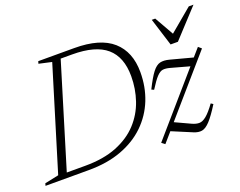

<svg xmlns="http://www.w3.org/2000/svg" viewBox="-131 -868 1342 1075"><g transform="rotate(-20 540.0 -330.0)"><path d="M249.5 -639 173.5 -656 177.5 -670H391.5Q545.5 -670 619.8 -604Q694 -538 694 -417.5Q694 -329 663.8 -253.2Q633.5 -177.5 575 -120.5Q516.5 -63.5 431.2 -31.8Q346 0 235.5 0H-23L-19 -14L64 -31.5ZM224.5 -29.5Q334.5 -29.5 413 -61Q491.5 -92.5 541.2 -146.5Q591 -200.5 614.5 -269.5Q638 -338.5 638 -413.5Q638 -527.5 572.8 -584Q507.5 -640.5 368.5 -640.5H300.5L114.5 -29.5ZM668 -5 968.5 -351.5 858 -382Q834 -388.5 817 -386.5Q800 -384.5 781 -364.5Q762 -344.5 732.5 -297.5L718 -304Q749 -366.5 771.2 -395.2Q793.5 -424 816.2 -429.5Q839 -435 871 -426.5L1003 -391.5L1045 -439.5L1063.5 -423.5L773.5 -89.5L864 -47.5Q887.5 -36.5 907 -36.5Q926.5 -36.5 949.2 -55Q972 -73.5 1004 -117.5L1017 -109Q980 -50 954.5 -22.5Q929 5 906.8 9Q884.5 13 856.5 1L738.5 -48.5L687.5 10ZM1102.5 -670 949.5 -504.5H906L854 -670H874.5L939 -556.5L1074.5 -670Z"/></g></svg>

Font: Newsreader Text Light
Style: Italic
Weight: 300
Italic angle: -17°
Designer: Hugues Gentile
Foundry: Production Type
Version: Version 1.001